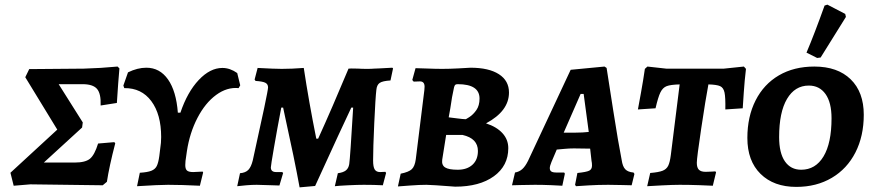

<svg xmlns="http://www.w3.org/2000/svg" viewBox="-20 -797 3761 828"><path d="M441 -13 423 2 111 -2 39 4 25 -52 227 -238 89 -464 106 -499 341 -501Q414 -503 487 -510L495 -502Q490 -448 484 -353L414 -342Q416 -393 398.5 -413.5Q381 -434 336 -434H233L337 -269L334 -247L169 -96H302Q348 -96 368 -112.5Q388 -129 403 -178L473 -184L477 -179Q451 -79 441 -13Z M1016 -429 1009 -417Q959 -422 912 -387.5Q865 -353 831.5 -288.5Q798 -224 786 -145L780 -103Q779 -96 779 -85Q779 -68 786.5 -61.5Q794 -55 813 -55L854 -57L856 -53L842 4Q762 0 705 0Q667 0 571 6L583 -52Q616 -54 632.5 -60.5Q649 -67 656 -81Q663 -95 667 -124L674 -181L675 -206Q675 -304 632.5 -361Q590 -418 516 -417L512 -428L532 -485Q573 -505 611 -505Q669 -505 704.5 -454.5Q740 -404 747 -311H758Q788 -400 837 -452Q886 -504 939 -504Q972 -504 1003 -482Z M1208 -300 1201 -333H1193Q1175 -239 1161.5 -160.5Q1148 -82 1148 -75Q1148 -55 1171 -55H1197L1201 -51L1185 3L1155 2L1087 0Q1067 0 1042.5 2Q1018 4 1003 6L1015 -50Q1039 -52 1051 -64.5Q1063 -77 1070 -105Q1136 -402 1136 -420Q1136 -434 1124.5 -440Q1113 -446 1082 -448L1078 -454L1091 -504Q1165 -500 1195 -500Q1238 -500 1290 -504Q1312 -358 1344 -199H1352Q1412 -331 1483 -501Q1496 -502 1507.5 -501.5Q1519 -501 1527 -501Q1539 -500 1563 -500Q1583 -500 1592 -501L1616 -502L1672 -505Q1675 -502 1675 -502L1664 -450Q1630 -448 1617.5 -439.5Q1605 -431 1603 -409Q1599 -376 1594 -266Q1589 -156 1589 -105Q1589 -77 1596 -66Q1603 -55 1619 -55L1642 -56Q1643 -55 1645 -51L1631 2Q1593 0 1549 0Q1523 0 1481.5 2Q1440 4 1424 6L1437 -50Q1460 -53 1471.5 -62Q1483 -71 1486 -89Q1490 -114 1503 -333H1495Q1484 -310 1470 -279.5Q1456 -249 1438 -211L1339 5L1272 11Q1250 -110 1208 -300Z M1696 7 1708 -48Q1743 -55 1756 -67.5Q1769 -80 1773 -110L1810 -408Q1811 -414 1811 -423Q1811 -446 1791 -446L1764 -445L1758 -452L1772 -503Q1786 -503 1822 -501.5Q1858 -500 1887 -500Q1918 -500 1956 -502Q1994 -504 2009 -505Q2088 -505 2131.5 -477Q2175 -449 2175 -398Q2175 -318 2076 -265Q2122 -250 2147 -222.5Q2172 -195 2172 -158Q2172 -82 2110 -37Q2048 8 1943 8Q1839 0 1819 0Q1790 0 1749.5 3Q1709 6 1696 7ZM1987 -283Q1987 -281 2004 -292Q2021 -303 2034.5 -322.5Q2048 -342 2048 -372Q2048 -434 1954 -434Q1946 -434 1943 -431Q1940 -428 1938 -420Q1929 -381 1922 -330L1915 -291Q1924 -290 1951 -286.5Q1978 -283 1987 -283ZM1887 -108Q1884 -85 1899.5 -75Q1915 -65 1954 -65Q1994 -65 2017.5 -86.5Q2041 -108 2041 -146Q2041 -200 1975 -215H1904Z M2712 -53 2716 -47 2704 2Q2693 2 2663.5 1Q2634 0 2603 0Q2560 0 2518 2.5Q2476 5 2464 6L2460 0L2470 -51Q2509 -55 2521 -61Q2533 -67 2533 -83Q2533 -95 2531 -103L2525 -156L2455 -157Q2435 -157 2414 -155Q2393 -153 2381 -152L2358 -98Q2351 -81 2351 -72Q2351 -62 2357.5 -57.5Q2364 -53 2380 -53H2413L2416 -48L2405 4Q2394 3 2356.5 1.5Q2319 0 2287 0Q2253 0 2225 1Q2197 2 2188 2L2201 -53Q2219 -56 2232 -67.5Q2245 -79 2257 -103L2441 -496L2587 -510L2596 -504Q2603 -459 2624.5 -321Q2646 -183 2661 -107Q2665 -79 2676.5 -67Q2688 -55 2712 -53ZM2463 -225Q2492 -225 2519 -228L2497 -392H2484L2411 -225Z M2807 -330 2731 -325Q2734 -341 2744 -396Q2754 -451 2761 -500L2772 -510L2853 -501H3102L3188 -510L3197 -500Q3191 -450 3187.5 -397.5Q3184 -345 3183 -330L3108 -325Q3109 -377 3104.5 -398Q3100 -419 3085.5 -425.5Q3071 -432 3035 -433Q3023 -370 3004 -243Q2985 -116 2985 -95Q2985 -74 2994 -65Q3003 -56 3023 -56Q3039 -56 3050.5 -57Q3062 -58 3065 -58L3068 -54L3054 4Q3038 3 2994.5 1.5Q2951 0 2911 0Q2882 0 2834 2.5Q2786 5 2771 6L2784 -51Q2820 -54 2837 -60.5Q2854 -67 2861.5 -82Q2869 -97 2873 -129L2911 -433Q2872 -432 2855 -425.5Q2838 -419 2828 -398.5Q2818 -378 2807 -330Z M3203 -202Q3203 -294 3238.5 -364Q3274 -434 3339 -472Q3404 -510 3492 -510Q3592 -510 3648.5 -455Q3705 -400 3705 -302Q3705 -210 3669 -139.5Q3633 -69 3567 -30Q3501 9 3414 9Q3317 9 3260 -47Q3203 -103 3203 -202ZM3566 -287Q3566 -355 3540 -391.5Q3514 -428 3468 -428Q3408 -428 3374 -370.5Q3340 -313 3340 -206Q3340 -137 3365 -101Q3390 -65 3435 -65Q3497 -65 3531.5 -122.5Q3566 -180 3566 -287ZM3519 -549 3504 -547 3458 -570Q3492 -650 3536 -773L3548 -777L3625 -737L3628 -724Z"/></svg>

Font: Alegreya SC
Style: Bold Italic
Weight: 700
Italic angle: -7°
Designer: Juan Pablo del Peral
Foundry: Huerta Tipografica
Version: Version 2.007; ttfautohint (v1.6)